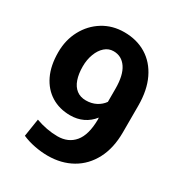

<svg xmlns="http://www.w3.org/2000/svg" viewBox="-173 -839 903 966"><g transform="rotate(30 278.5 -355.5)"><path d="M244.6 10.3Q207.5 10.3 168.2 2.7Q128.9 -4.9 95.7 -19.5L111.8 -122.6Q142.6 -111.3 175 -105.2Q207.5 -99.1 238.8 -99.1Q300.8 -99.1 336.4 -141.6Q372.1 -184.1 373 -273.9L372.1 -284.7Q348.1 -253.9 314.7 -238Q281.2 -222.2 241.2 -222.2Q178.2 -222.2 130.6 -251.7Q83 -281.2 56.9 -335.9Q30.8 -390.6 30.8 -467.3Q30.8 -539.1 61.8 -596.7Q92.8 -654.3 146.7 -687.7Q200.7 -721.2 269.5 -721.2Q342.3 -721.2 397.5 -687.5Q452.6 -653.8 483.4 -589.8Q514.2 -525.9 514.2 -435.5V-281.2Q514.2 -189.5 479.7 -124Q445.3 -58.6 384.5 -24.2Q323.7 10.3 244.6 10.3ZM272 -326.7Q304.7 -326.7 330.6 -340.1Q356.4 -353.5 372.1 -376V-452.1Q372.1 -530.8 344.7 -571Q317.4 -611.3 270.5 -611.3Q241.7 -611.3 220 -592Q198.2 -572.8 185.8 -539.8Q173.3 -506.8 173.3 -467.3Q173.3 -424.3 184.3 -392.6Q195.3 -360.8 217.3 -343.8Q239.3 -326.7 272 -326.7Z"/></g></svg>

Font: Robotiche
Style: Bold
Weight: 700
Designer: Google
Version: Version 2.001